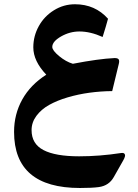

<svg xmlns="http://www.w3.org/2000/svg" viewBox="-20 -560 660 920"><path d="M358.9 189Q457 189 559.6 173.3Q572.3 171.4 576.4 176.8Q580.6 182.1 578.6 189.9Q576.7 197.8 570.8 208L525.4 288.1Q502.4 329.6 453.6 336.4Q420.9 340.8 363.3 340.8Q47.4 340.8 47.4 71.8Q47.4 -12.7 86.7 -83.3Q126 -153.8 201.7 -202.1Q139.6 -267.6 139.6 -333Q139.6 -387.2 165.8 -434.6Q191.9 -481.9 238.3 -510.7Q284.7 -539.6 339.4 -539.6Q435.5 -539.6 497.6 -470.2Q488.3 -435.1 471.7 -382.8Q413.1 -409.2 360.4 -409.2Q314.5 -409.2 272.5 -385.3Q230.5 -361.3 230.5 -335Q230.5 -318.4 263.2 -291.3Q295.9 -264.2 329.1 -254.4Q453.1 -278.3 527.8 -281.7Q543.5 -282.2 548.3 -275.9Q553.2 -269.5 549.3 -253.9L517.6 -123.5Q462.4 -123 408.7 -115.7Q355 -108.4 304.4 -93.5Q253.9 -78.6 215.8 -57.4Q177.7 -36.1 154.5 -4.9Q131.3 26.4 131.3 63.5Q131.3 129.4 188.5 159.2Q245.6 189 358.9 189Z"/></svg>

Font: Sahel FD-WOL
Style: Bold-FD-WOL
Weight: 700
Foundry: Saber Rastikerdar (saber.rastikerdar@gmail.com)
Version: Version 2.0.2